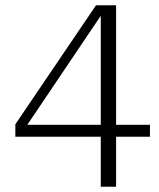

<svg xmlns="http://www.w3.org/2000/svg" viewBox="-20 -629 600 726"><path d="M38 -112V-159L343 -609H394L377 -593L65 -130L60 -157H547V-112ZM419 77H361V-588L367 -609H419Z"/></svg>

Font: Roboto Serif 36pt ExtraLight
Style: Regular
Weight: 250
Designer: Greg Gazdowicz
Foundry: Commercial Type
Version: Version 1.008